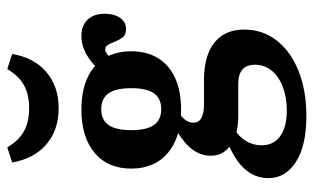

<svg xmlns="http://www.w3.org/2000/svg" viewBox="-188 -485 866 530"><g transform="rotate(-90 245.0 -220.0)"><path d="M18.3 88.3Q18.3 50.5 44 22Q69.7 -6.4 120.7 -26L153 -5.6Q132.5 6.6 120.7 26.3Q108.9 46 108.9 68.7Q108.9 102.4 134.1 120.5Q159.3 138.7 205.4 138.7Q242 138.7 270.8 127.5Q299.5 116.3 315.4 96.5Q331.3 76.7 331.3 51Q331.3 28.1 318.4 16.4Q305.5 4.7 278.1 4.7H189.3Q139.9 4.7 110 -15.8Q80.1 -36.2 80.1 -70.7Q80.1 -98.1 96.7 -121.1Q113.4 -144.1 149.2 -165.5L197.9 -158.6Q184.2 -149.3 177.8 -139.8Q171.4 -130.3 171.4 -119.1Q171.4 -104.5 184.1 -97.2Q196.9 -89.9 221.6 -89.9H288.8Q356.6 -89.9 392.5 -61.1Q428.4 -32.3 428.4 21.6Q428.4 71.8 398.3 110.7Q368.1 149.5 314.1 171.1Q260.2 192.7 189.9 192.7Q107.1 192.7 62.7 163.7Q18.3 134.7 18.3 88.3ZM44.6 -290.7Q44.6 -355.3 87.9 -391.8Q131.2 -428.3 207.8 -428.3Q257.9 -428.3 294.1 -412.1Q330.3 -395.9 349.3 -365Q368.4 -334.1 368.4 -290.7Q368.4 -247.4 349.3 -216.5Q330.3 -185.6 294.1 -169.3Q257.9 -153.1 207.8 -153.1Q131.2 -153.1 87.9 -189.6Q44.6 -226.1 44.6 -290.7ZM266.6 -290.7Q266.6 -333.1 252.4 -353.3Q238.2 -373.5 208.6 -373.5Q179.1 -373.5 164.9 -353.3Q150.7 -333.1 150.7 -290.7Q150.7 -248.3 164.9 -228.1Q179.1 -207.9 208.6 -207.9Q238.2 -207.9 252.4 -228.1Q266.6 -248.3 266.6 -290.7ZM393.7 -339Q388.8 -351.2 384.9 -356.9Q381 -362.5 372.8 -362.5Q368.3 -362.5 362.7 -358.7Q357 -354.8 350.6 -347.9Q344.2 -340.9 338.6 -332L314.7 -376.4Q334.6 -400.2 359.7 -414.3Q384.8 -428.3 411.1 -428.3Q439.1 -428.3 455.5 -411.4Q472 -394.5 472 -364.3Q472 -337.3 460.5 -321.2Q448.9 -305 430 -305Q414.7 -305 407.6 -313.4Q400.6 -321.8 393.7 -339ZM61.5 -619.4 103.3 -632.9Q121.4 -601.7 147.3 -587.1Q173.2 -572.6 211.3 -572.6Q249.4 -572.6 275.3 -587.1Q301.2 -601.7 319.3 -632.9L361.1 -619.4Q350.8 -559 311.2 -525.1Q271.5 -491.1 211.3 -491.1Q151.1 -491.1 111.4 -525.1Q71.8 -559 61.5 -619.4Z"/></g></svg>

Font: Playfair Micro SmCond SmLight
Style: Regular
Weight: 360
Width: 4
Designer: Claus Eggers Sørensen
Foundry: Claus Eggers Sørensen
Version: Version 2.100;Glyphs 3.2 (3219)